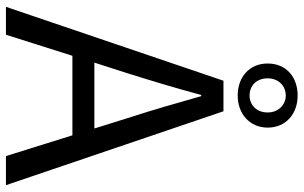

<svg xmlns="http://www.w3.org/2000/svg" viewBox="-208 -815 1023 647"><g transform="rotate(90 303.5 -491.5)"><path d="M302 -943C332 -943 359 -919 359 -882C359 -843 332 -821 302 -821C270 -821 244 -843 244 -882C244 -919 270 -943 302 -943ZM302 -781C363 -781 410 -821 410 -882C410 -944 363 -983 302 -983C239 -983 194 -944 194 -882C194 -821 239 -781 302 -781ZM191 -298 227 -410C253 -493 277 -572 300 -658H304C328 -573 351 -493 378 -410L413 -298ZM506 0H604L355 -733H252L3 0H97L168 -224H436Z"/></g></svg>

Font: Noto Sans JP Regular
Style: Regular
Weight: 400
Designer: Ryoko NISHIZUKA (kana & ideographs); Paul D. Hunt (Latin, Greek & Cyrillic); Wenlong ZHANG (bopomofo); Sandoll Communica
Foundry: Adobe Systems Incorporated
Version: Version 1.004;PS 1.004;hotconv 1.0.82;makeotf.lib2.5.63406